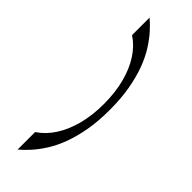

<svg xmlns="http://www.w3.org/2000/svg" viewBox="-304 -753 945 945"><g transform="rotate(45 168.5 -280.5)"><path d="M82 179V57Q126 28 157.5 -20.5Q189 -69 206.5 -134.5Q224 -200 224 -280Q224 -361 206.5 -427Q189 -493 157.5 -541Q126 -589 82 -618V-740Q107 -719 132 -691Q157 -663 181 -625Q205 -587 223.5 -537.5Q242 -488 253.5 -424Q265 -360 265 -280Q265 -200 253.5 -136.5Q242 -73 223.5 -23.5Q205 26 181 64Q157 102 132 130Q107 158 82 179Z"/></g></svg>

Font: Ojuju SemiBold
Style: Regular
Weight: 600
Designer: Chisaokwu Joboson, Mirko Velimirovic
Foundry: Udi Foundry
Version: Version 1.000